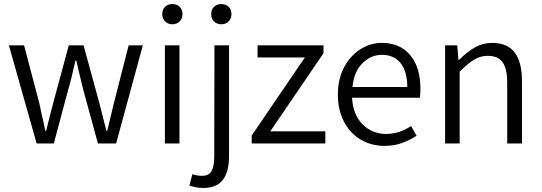

<svg xmlns="http://www.w3.org/2000/svg" viewBox="-20 -709 2678 949"><path d="M24 -485H99L175 -196L184 -153Q198 -93 204 -62H208Q227 -140 242 -196L320 -485H393L472 -196L506 -62H510L542 -196L616 -485H686L554 0H464L390 -271L371 -350Q369 -358 357 -410H353Q331 -311 318 -269L246 0H161Z M795 -485H867V0H795ZM782 -640Q782 -662 796 -675.5Q810 -689 832 -689Q854 -689 868 -675.5Q882 -662 882 -640Q882 -617 868 -603Q854 -589 832 -589Q810 -589 796 -603Q782 -617 782 -640Z M1024 -640Q1024 -662 1038 -675.5Q1052 -689 1074 -689Q1096 -689 1110 -675.5Q1124 -662 1124 -640Q1124 -617 1110 -603Q1096 -589 1074 -589Q1052 -589 1038 -603Q1024 -617 1024 -640ZM1040 -485H1112V64Q1112 140 1081.5 180Q1051 220 985 220Q948 220 916 208L931 152Q955 160 978 160Q1013 160 1026 136Q1039 112 1039 63Z M1224 -39 1487 -425H1253V-485H1579V-446L1316 -60H1588V0H1224Z M2055 -226H1720Q1725 -141 1772.5 -94Q1820 -47 1889 -47Q1953 -47 2012 -86L2039 -38Q2003 -15 1965 -1.5Q1927 12 1880 12Q1816 12 1763.5 -18.5Q1711 -49 1680.5 -107Q1650 -165 1650 -242Q1650 -318 1680.5 -376Q1711 -434 1761 -465.5Q1811 -497 1867 -497Q1957 -497 2007.5 -436.5Q2058 -376 2058 -270Q2058 -244 2055 -226ZM1993 -279Q1993 -356 1960 -397Q1927 -438 1868 -438Q1814 -438 1772 -397Q1730 -356 1722 -279Z M2180 -485H2240L2246 -413H2249Q2289 -453 2327.5 -475Q2366 -497 2412 -497Q2488 -497 2524 -449.5Q2560 -402 2560 -308V0H2487V-299Q2487 -369 2464.5 -401Q2442 -433 2391 -433Q2355 -433 2324 -414.5Q2293 -396 2252 -355V0H2180Z"/></svg>

Font: Assistant-zap
Style: zap
Weight: 400
Designer: Hebrew By Ben Nathan, Latin by Paul Hunt
Version: Version 2.001